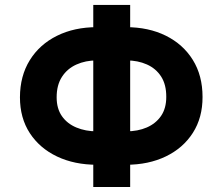

<svg xmlns="http://www.w3.org/2000/svg" viewBox="-20 -747 889 767"><path d="M483.7 -88.8H367.5Q277.3 -88.8 207.9 -121.8Q138.5 -154.8 99.1 -215.2Q59.7 -275.6 59.7 -358.3Q60 -443.9 99.1 -506.7Q138.1 -569.6 207.6 -604Q277 -638.5 367.2 -638.5H483.3Q573.5 -638.5 642.4 -604.4Q711.3 -570.3 750.2 -507.8Q789.1 -445.3 789.1 -359.7Q789.4 -277.3 750.5 -216.4Q711.6 -155.5 642.6 -122.2Q573.5 -88.8 483.7 -88.8ZM367.5 -222.3H484.4Q530.5 -222.3 566.6 -237.9Q602.6 -253.6 623.4 -283.9Q644.2 -314.3 644.2 -359.7Q644.5 -408.7 623.8 -441.1Q603 -473.4 566.8 -489.5Q530.5 -505.7 484.7 -505.7H367.2Q321.7 -505.7 285.2 -489.2Q248.6 -472.7 227.5 -440Q206.3 -407.3 206.3 -358.3Q206.3 -312.9 227.5 -282.8Q248.6 -252.8 285.2 -237.6Q321.7 -222.3 367.5 -222.3ZM500 -727.3V0H352.6V-727.3Z"/></svg>

Font: InterMG
Style: Bold
Weight: 700
Designer: Rasmus Andersson
Foundry: rsms
Version: Version 3.019;December 26, 2023;FontCreator 15.0.0.2955 64-b